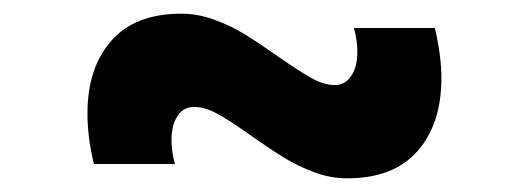

<svg xmlns="http://www.w3.org/2000/svg" viewBox="-20 -456 774 281"><path d="M348 -257Q318 -278.5 299 -289Q280 -299.5 264 -299.5Q248.5 -299.5 239.8 -286.2Q231 -273 231 -251Q231 -234 236 -216H117.5Q108 -254 108 -290Q108 -356.5 142.8 -396.2Q177.5 -436 245.5 -436Q269.5 -436 293.5 -427.2Q317.5 -418.5 337.5 -406.2Q357.5 -394 386 -374Q417.5 -352 435.8 -341.8Q454 -331.5 470 -331.5Q485 -331.5 494 -344.8Q503 -358 503 -380Q503 -397 498 -415H616.5Q626 -374 626 -341.5Q626 -274.5 591 -234.8Q556 -195 488 -195Q464 -195 440.2 -203.8Q416.5 -212.5 396.5 -224.8Q376.5 -237 348 -257Z"/></svg>

Font: Hauora ExtraBold
Style: Regular
Weight: 800
Designer: Wayne Shih
Foundry: WCYS
Version: Version 1.001